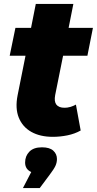

<svg xmlns="http://www.w3.org/2000/svg" viewBox="-20 -683 490 971"><path d="M247 9Q183 9 138.5 -16Q94 -41 75 -88Q56 -135 69 -201L109 -401H29L58 -542H137L161 -663H351L327 -542H450L422 -401H299L259 -202Q247 -138 307 -138Q334 -138 364 -154L388 -23Q358 -6 321 1.5Q284 9 247 9ZM96 268 138 187Q107 173 107 139Q107 106 128.5 84Q150 62 192 62Q231 62 249.5 79Q268 96 268 121Q268 139 260.5 155.5Q253 172 231 201L181 268Z"/></svg>

Font: Montserrat ExtraBold
Style: Italic
Weight: 800
Italic angle: -11.3°
Designer: Julieta Ulanovsky
Foundry: Julieta Ulanovsky
Version: Version 9.000; ttfautohint (v1.8.4.7-5d5b)